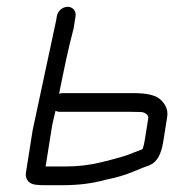

<svg xmlns="http://www.w3.org/2000/svg" viewBox="-20 -546 528 564"><path d="M196.2 -462.3 196.3 -462.9 202 -498.5C204.3 -513.5 193.8 -526 178.8 -526C163.8 -526 149.3 -513.5 147 -498.5L145.1 -486.8L75.9 -163.5L56 -37.7C54.4 -27.9 57.6 -18.9 64 -12.3C73.2 -2.8 90.1 -2 112.8 -2H164.8C209.9 -2 251.4 -7 289.6 -17.8C322.7 -24.2 349.1 -32.4 371.3 -41.8C392.4 -50.7 407.1 -56.4 413.9 -58.6C449.8 -70 456.5 -110.2 460.9 -138.2L471 -202.2C474 -220.9 468.3 -236.5 453.8 -251.1C439.4 -266.6 411.3 -272.5 371.7 -272.5H163.7C160.7 -272.5 156.8 -271.7 153.6 -270.6C167.6 -340.3 179.3 -398.5 196.2 -462.3ZM154.9 -217.5H362.9C373.5 -217.5 383.7 -217.3 393.6 -217C407 -216.6 416.7 -206.7 415.7 -200.3L405.9 -138.2C403.2 -121.5 400 -110.6 399 -108.5C396.6 -106 378.4 -100.6 361.7 -93.3C354.1 -90.1 327.5 -81.7 277.8 -69.4C244.5 -61.2 209.4 -57 173.5 -57H121.5C118.8 -57 116.4 -57 114 -57.1L130.9 -163.2C134.6 -187.2 138 -198.6 143.1 -220.6C146.5 -218.8 150.8 -217.5 154.9 -217.5Z"/></svg>

Font: MewTooHand
Style: BdIta
Weight: 400
Designer: Mew Too, Robert Jablonski
Version: Version 0.77